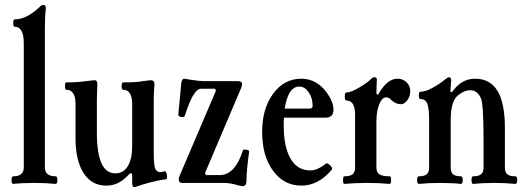

<svg xmlns="http://www.w3.org/2000/svg" viewBox="-20 -746 2138 783"><path d="M34 4Q27 4 27 -11.5Q27 -27 34 -27Q77 -27 77 -63V-569Q77 -637 40 -637Q34 -637 34 -652Q34 -667 40 -667Q88 -667 141 -717Q149 -726 157 -726Q167 -726 167 -712Q163 -682 163 -630V-63Q163 -27 207 -27Q214 -27 214 -11.5Q214 4 207 4Q167 0 121 0Q71 0 34 4Z M526 17Q519 17 519 -5V-28Q519 -40 514 -40Q511 -40 503 -32Q464 11 414 11Q354 11 321 -40Q288 -91 288 -183V-321Q288 -380 250 -380Q245 -380 245 -395Q245 -410 250 -410Q297 -410 329 -415Q361 -419 365 -419Q377 -419 377 -403Q375 -357 375 -340V-205Q375 -39 450 -39Q483 -39 501 -68Q519 -97 519 -150V-321Q519 -380 482 -380Q476 -380 476 -395Q476 -410 482 -410Q538 -410 562 -415Q590 -419 594 -419Q610 -419 610 -402Q607 -370 607 -340V-120Q607 -75 612.5 -59.5Q618 -44 634 -44Q642 -44 650 -48Q655 -49 658.5 -40.5Q662 -32 661.5 -24.5Q661 -17 658 -15Q630 -12 592 -2Q565 5 536 15Q531 17 526 17Z M969 13Q960 13 934 5Q910 0 897 0H723Q709 0 709 -14Q709 -22 712 -28L861 -377L856 -384H800Q784 -384 770 -360Q756 -342 733 -272Q731 -269 724.5 -268.5Q718 -268 712.5 -271Q707 -274 707 -277L719 -404Q721 -425 732 -425Q789 -415 814 -415H952Q967 -415 967 -403Q967 -399 965 -391L816 -40L820 -32H876Q939 -32 971 -134Q972 -136 976 -136Q980 -136 984.5 -135.5Q989 -135 992.5 -133Q996 -131 996 -129Q985 -47 985 -7Q985 13 969 13Z M1209 11Q1138 11 1093.5 -49.5Q1049 -110 1049 -208Q1049 -303 1094 -364Q1139 -425 1209 -425Q1271 -425 1313 -368Q1340 -330 1340 -299Q1340 -266 1307 -266H1138Q1137 -256 1137 -235Q1137 -147 1165 -99Q1193 -51 1245 -51Q1275 -51 1309 -79Q1315 -83 1326 -72Q1337 -61 1334 -55Q1279 11 1209 11ZM1201 -393Q1155 -393 1141 -303H1241Q1255 -303 1255 -314Q1255 -346 1239 -369.5Q1223 -393 1201 -393Z M1384 4Q1379 4 1379 -11.5Q1379 -27 1384 -27Q1407 -27 1417.5 -35Q1428 -43 1428 -63V-278Q1428 -336 1393 -336Q1386 -336 1386 -352.5Q1386 -369 1393 -369Q1412 -369 1447.5 -390.5Q1483 -412 1494 -425Q1500 -431 1506 -431Q1517 -431 1517 -421Q1515 -383 1515 -363L1522 -360Q1558 -425 1601 -425Q1623 -425 1638 -410.5Q1653 -396 1653 -374Q1653 -353 1641 -337Q1629 -321 1615 -321Q1594 -321 1576 -338Q1566 -349 1555 -349Q1538 -349 1526.5 -320.5Q1515 -292 1515 -250V-63Q1515 -43 1527.5 -35Q1540 -27 1569 -27Q1575 -27 1575 -11.5Q1575 4 1569 4Q1528 0 1477 0Q1427 0 1384 4Z M1688 4Q1681 4 1681 -11.5Q1681 -27 1688 -27Q1710 -27 1720 -35Q1730 -43 1730 -63V-258Q1730 -299 1723.5 -320.5Q1717 -342 1695 -342Q1688 -342 1688 -357Q1688 -372 1695 -372Q1716 -372 1747 -389.5Q1778 -407 1795 -422Q1806 -431 1811 -431Q1820 -431 1820 -417Q1817 -387 1817 -371L1823 -370Q1861 -425 1917 -425Q1991 -425 2020 -353Q2039 -302 2039 -228V-63Q2039 -43 2049 -35Q2059 -27 2082 -27Q2089 -27 2089 -11.5Q2089 4 2082 4Q2043 0 1996 0Q1948 0 1909 4Q1903 4 1903 -11.5Q1903 -27 1909 -27Q1931 -27 1941.5 -35Q1952 -43 1952 -63V-176Q1952 -322 1941 -346Q1926 -378 1898 -378Q1873 -378 1849 -358Q1818 -336 1818 -256V-63Q1818 -43 1828 -35Q1838 -27 1860 -27Q1867 -27 1867 -11.5Q1867 4 1860 4Q1823 0 1774 0Q1727 0 1688 4Z"/></svg>

Font: Junicode Cond Medium
Style: Regular
Weight: 500
Width: 3
Designer: Peter S. Baker
Version: Version 2.201